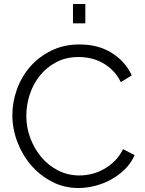

<svg xmlns="http://www.w3.org/2000/svg" viewBox="-20 -937 726 963"><path d="M42 -360Q42 -424 64.5 -487.5Q87 -551 130 -601Q173 -651 236 -682.5Q299 -714 379 -714Q474 -714 541.5 -671Q609 -628 641 -559L586 -525Q569 -560 544.5 -584Q520 -608 492 -623Q464 -638 434 -644.5Q404 -651 375 -651Q311 -651 262 -625Q213 -599 179.5 -557Q146 -515 129 -462.5Q112 -410 112 -356Q112 -297 132.5 -243Q153 -189 188.5 -147.5Q224 -106 272.5 -81.5Q321 -57 378 -57Q408 -57 439.5 -64.5Q471 -72 500.5 -88.5Q530 -105 555 -129.5Q580 -154 597 -189L655 -159Q638 -119 607 -88.5Q576 -58 538 -37Q500 -16 457.5 -5Q415 6 374 6Q301 6 240 -26Q179 -58 135 -109.5Q91 -161 66.5 -226.5Q42 -292 42 -360ZM346 -820V-917H408V-820Z"/></svg>

Font: IngvarSans
Style: Regular
Weight: 400
Version: Version 1.000